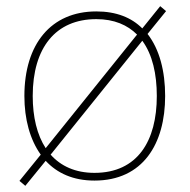

<svg xmlns="http://www.w3.org/2000/svg" viewBox="-20 -575 615 622"><path d="M515 -264C515 -344 497 -415 458 -465L518 -539L499 -555L441 -483C406 -518 357 -538 292 -538C145 -538 59 -432 59 -264C59 -189 77 -123 112 -74L43 11L62 27L128 -54C165 -14 217 10 286 10C443 10 515 -109 515 -264ZM86 -264C86 -420 160 -513 292 -513C350 -513 393 -494 424 -463L128 -95C100 -138 86 -196 86 -264ZM488 -264C488 -119 426 -15 286 -15C224 -15 177 -37 144 -74L441 -443C474 -398 488 -335 488 -264Z"/></svg>

Font: Noto Sans Gujarati UI Thin
Style: Regular
Weight: 100
Designer: Jelle Bosma - Monotype Design Team, Universal Thirst
Foundry: Monotype Imaging Inc.
Version: Version 2.106